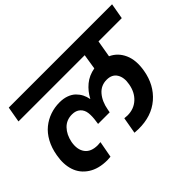

<svg xmlns="http://www.w3.org/2000/svg" viewBox="-129 -1017 1250 1250"><g transform="rotate(-45 496.0 -392.0)"><path d="M833 -287.1Q814 -175.8 736.6 -109.1Q659.2 -42.5 539.1 -43.9Q523.4 -43.9 503.9 -45.9L523.9 -159.2Q539.6 -157.2 551.8 -157.2Q610.8 -157.2 651.1 -194.1Q691.4 -231 702.1 -293Q712.4 -347.7 690.9 -382.8Q669.4 -418 620.1 -418Q566.9 -418 533 -378.2Q499 -338.4 487.8 -274.9L483.9 -253.9H377L379.9 -274.9Q386.2 -315.4 382.6 -347.2Q378.9 -378.9 357.7 -398.4Q336.4 -418 300.8 -418Q249.5 -418 216.3 -383.5Q183.1 -349.1 171.9 -293Q161.1 -231 188.5 -194.1Q215.8 -157.2 277.8 -157.2Q284.7 -157.2 304.2 -159.2L283.2 -45.9Q258.8 -43.9 252.9 -43.9Q172.9 -43.9 120.1 -78.4Q67.4 -112.8 48.6 -170.2Q29.8 -227.5 43 -299.8Q52.7 -357.4 77.1 -402.1Q101.6 -446.8 136 -474.6Q170.4 -502.4 211.7 -516.6Q252.9 -530.8 298.8 -530.8Q335 -530.8 363.5 -520.3Q392.1 -509.8 410.4 -491.7Q428.7 -473.6 439.7 -452.1Q450.7 -430.7 455.1 -405.8H457Q481 -451.7 520.3 -484.4Q559.6 -517.1 615.2 -526.9L631.8 -631.8H22L41 -740.2H992.2L973.1 -631.8H758.8L738.8 -515.1Q794.9 -489.7 821.3 -430.7Q847.7 -371.6 833 -287.1Z"/></g></svg>

Font: SVN-Poppins SemiBold
Style: Italic
Weight: 600
Italic angle: -10°
Designer: Ninad Kale (Devanagari), Jonny Pinhorn (Latin)
Foundry: Indian Type Foundry
Version: Version 3.002 2017